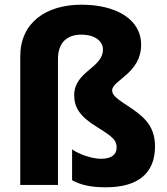

<svg xmlns="http://www.w3.org/2000/svg" viewBox="-20 -785 708 815"><path d="M579 -595C579 -704 472 -765 326 -765C174 -765 66 -688 66 -546V0H226V-534C226 -603 263 -638 326 -638C381 -638 417 -611 417 -575C417 -496 295 -482 295 -381C295 -331 316 -292 393 -245C463 -202 475 -188 475 -158C475 -127 450 -111 409 -111C371 -111 317 -129 286 -151V-20C326 2 370 10 430 10C566 10 638 -50 638 -163C638 -239 603 -281 541 -323C481 -363 456 -378 456 -401C456 -445 579 -473 579 -595Z"/></svg>

Font: Noto Sans Sinhala UI SemiCondensed ExtraBold
Style: Regular
Weight: 800
Width: 4
Designer: Jelle Bosma - Monotype Design Team
Foundry: Monotype Imaging Inc.
Version: Version 2.006